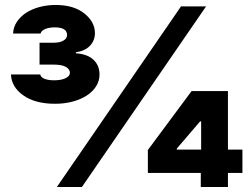

<svg xmlns="http://www.w3.org/2000/svg" viewBox="-20 -753 1016 773"><path d="M575.3 -56.8V-149.1L751.4 -386.4H897.7V-150.6H956V-56.8H897.7V0H788.4V-56.8ZM24.1 -453.1H142Q144.2 -441.4 159.6 -435.5Q175.1 -429.7 197.4 -429.7Q210.9 -429.7 222.5 -431.6Q234 -433.6 242.7 -437.5Q251.4 -441.4 256.4 -447.1Q261.4 -452.8 261.4 -460.2Q261.4 -474.1 245.4 -483.5Q229.4 -492.9 196 -492.9H139.2V-581H196Q220.5 -581 235.3 -589.5Q250 -598 250 -612.2Q250 -642.8 200.3 -642.8Q189.6 -642.8 179.9 -641.2Q170.1 -639.6 162.5 -636.4Q154.8 -633.2 149.7 -628.6Q144.5 -623.9 143.5 -617.9H32.7Q33.7 -643.5 47.6 -664.6Q61.4 -685.7 84.5 -701Q107.6 -716.3 138.5 -724.6Q169.4 -733 204.5 -733Q276.3 -733 319.2 -699.2Q362.2 -665.1 362.2 -619.3Q362.2 -604 356.7 -590.9Q351.2 -577.8 341.1 -567.6Q331 -557.5 316.8 -551.1Q302.6 -544.7 285.5 -542.6V-538.4Q332.4 -535.2 356.5 -512.3Q380.7 -489.3 380.7 -453.1Q380.7 -427.2 366.8 -405.4Q353 -383.5 328.8 -368.1Q304.7 -352.6 272 -343.9Q239.3 -335.2 201.7 -335.2Q160.9 -335.2 129.1 -343.8Q97.3 -352.3 73.5 -369.3Q26.3 -402.7 24.1 -453.1ZM208.8 0 708.8 -727.3H809.7L309.7 0ZM691.8 -150.6H789.8V-264.2H785.5L691.8 -154.8Z"/></svg>

Font: Inter P Black
Style: Regular
Weight: 900
Designer: Rasmus Andersson
Foundry: rsms
Version: Version 3.018;git-588b23468